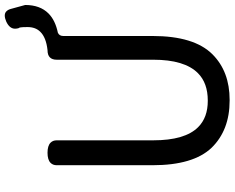

<svg xmlns="http://www.w3.org/2000/svg" viewBox="-108 -820 975 798"><g transform="rotate(-90 379.0 -420.5)"><path d="M628.9 -644.5V-273.4Q628.9 -100.6 552.7 -24.4Q481.4 46.9 363.3 46.9Q362.3 46.9 360.4 46.9Q237.3 46.9 164.1 -28.3Q91.8 -104.5 91.8 -273.4V-671.9Q91.8 -687.5 101.6 -697.3Q114.3 -710 143.6 -710Q172.9 -710 185.5 -697.3Q195.3 -687.5 195.3 -671.9V-270.5Q195.3 -138.7 250 -84Q290 -43.9 359.4 -43.9Q359.4 -43.9 360.4 -43.9Q433.6 -43.9 474.6 -85Q530.3 -140.6 530.3 -270.5V-671.9Q530.3 -690.4 540 -700.2Q549.8 -710 570.3 -710Q623 -715.8 646.5 -740.2Q666 -759.8 666 -793Q666 -816.4 664.1 -826.2Q663.1 -827.1 662.1 -828.1Q659.2 -836.9 659.2 -844.7Q659.2 -868.2 689.5 -881.8Q703.1 -887.7 713.9 -887.7Q724.6 -887.7 731.4 -880.9Q738.3 -874 741.2 -863.3Q757.8 -803.7 757.8 -802.7Q757.8 -741.2 722.7 -706.1Q694.3 -677.7 642.6 -667Q628.9 -661.1 628.9 -644.5Z"/></g></svg>

Font: TaiwanPearl
Style: Regular
Weight: 400
Version: Version 2.102